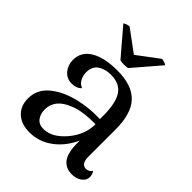

<svg xmlns="http://www.w3.org/2000/svg" viewBox="-207 -839 967 967"><g transform="rotate(45 276.5 -356.0)"><path d="M292 -569.8Q282.7 -566.9 264.4 -566.9Q246.1 -566.9 236.8 -569.8L116.2 -710.9Q117.7 -714.8 129.6 -719Q141.6 -723.1 148.9 -723.1L265.1 -637.2L379.9 -723.1Q387.2 -723.1 399.2 -719Q411.1 -714.8 413.1 -710.9ZM533.2 -79.1Q543.9 -62.5 543.9 -44.9Q543.9 -22 522.7 -6.1Q501.5 9.8 470.2 9.8Q424.3 9.8 401.1 -22Q377.9 -53.7 377.9 -122.1V-139.2Q346.7 -70.3 291.5 -29.5Q236.3 11.2 168.9 11.2Q110.8 11.2 76.9 -20.3Q43 -51.8 43 -105Q43 -165.5 88.9 -206.8Q134.8 -248 210 -269Q289.6 -290.5 373 -287.1V-312Q373 -400.4 345.5 -442.6Q317.9 -484.9 253.9 -484.9Q213.4 -484.9 185.3 -465.8Q157.2 -446.8 157.2 -404.8Q157.2 -382.8 167.5 -362.5Q177.7 -342.3 199.2 -334Q181.2 -313 146 -313Q109.9 -313 87.9 -339.4Q65.9 -365.7 65.9 -401.9Q65.9 -460.4 118.2 -491.7Q170.4 -522.9 262.2 -522.9Q367.2 -522.9 416.5 -470.9Q465.8 -418.9 465.8 -307.1V-112.8Q465.8 -60.1 501 -60.1Q509.3 -60.1 518.6 -64.9Q527.8 -69.8 533.2 -79.1ZM211.9 -50.8Q269 -53.2 321.8 -114.7Q374.5 -176.3 376 -252.9Q338.4 -254.4 297.6 -249.3Q256.8 -244.1 229 -231.9Q142.1 -198.2 142.1 -125Q142.1 -92.3 159.2 -70.8Q176.3 -49.3 211.9 -50.8Z"/></g></svg>

Font: Arima Madurai Medium
Style: Regular
Weight: 500
Designer: Joana Correia and Natanael Gama
Foundry: NDISCOVER
Version: Version 1.019;PS 001.019;hotconv 1.0.88;makeotf.lib2.5.64775